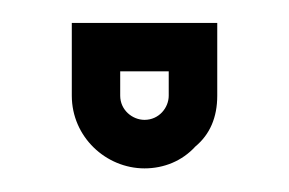

<svg xmlns="http://www.w3.org/2000/svg" viewBox="-20 -103 248 165"><path d="M104.2 41.7C120.8 41.7 136.5 35.4 147.9 22.9C160.4 12.5 166.7 -2.1 166.7 -20.8V-83.3H41.7V-20.8C41.7 14.7 71.1 41.7 104.2 41.7ZM104.2 0C93.8 0 83.3 -8.4 83.3 -20.8V-41.7H125V-20.8C125 -10.4 116.6 0 104.2 0Z"/></svg>

Font: Sportrop
Style: Regular
Weight: 500
Version: Version 0.9